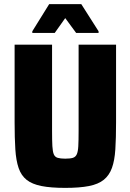

<svg xmlns="http://www.w3.org/2000/svg" viewBox="-20 -905 634 933"><path d="M297 8Q227 8 181.5 -1Q136 -10 109.5 -31Q83 -52 70.5 -88.5Q58 -125 54.5 -179.5Q51 -234 51 -310V-688H233V-269Q233 -222 234.5 -195Q236 -168 241.5 -155Q247 -142 260.5 -138Q274 -134 297 -134Q321 -134 334 -138Q347 -142 353 -155Q359 -168 360.5 -195Q362 -222 362 -269V-688H544V-310Q544 -234 540.5 -179.5Q537 -125 524 -89Q511 -53 484.5 -31.5Q458 -10 412.5 -1Q367 8 297 8ZM137 -745V-753L219 -885H375L459 -753V-745H350L297 -817L246 -745Z"/></svg>

Font: Saira SemiCondensed ExtraBold
Style: Regular
Weight: 800
Width: 4
Designer: Hector Gatti with collaboration of the Omnibus-Type team
Foundry: Omnibus-Type
Version: Version 1.101